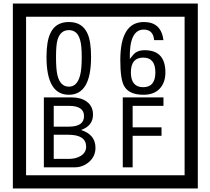

<svg xmlns="http://www.w3.org/2000/svg" viewBox="-20 -980 1195 1090"><path d="M1103 90H53V-960H1103ZM1028 15V-885H128V15ZM497 -656Q497 -442 371 -442Q244 -442 244 -656Q244 -744 265 -789Q294 -855 371 -855Q448 -855 477 -789Q497 -745 497 -656ZM444 -656Q444 -723 435 -752Q420 -809 371 -809Q322 -809 306 -752Q298 -723 298 -656Q298 -587 306 -553Q322 -488 371 -488Q419 -488 435 -554Q444 -587 444 -656ZM919 -569Q919 -511 886.5 -476.5Q854 -442 795 -442Q711 -442 684 -493Q663 -531 663 -639Q663 -855 797 -855Q895 -855 908 -752H855Q850 -812 796 -812Q713 -812 717 -645Q738 -673 748 -680Q768 -695 801 -695Q919 -695 919 -569ZM862 -569Q862 -653 793 -653Q723 -653 723 -569Q723 -485 793 -485Q862 -485 862 -569ZM522 -141Q522 -93 486.5 -61.5Q451 -30 403 -30H229V-427H388Q439 -427 471 -404Q508 -378 508 -329Q508 -266 440 -242Q522 -216 522 -141ZM457 -321Q457 -379 372 -379H285V-261H371Q457 -261 457 -321ZM469 -147Q469 -215 368 -215H285V-78H371Q408 -78 435 -93Q469 -112 469 -147ZM908 -379H733V-257H897V-209H733V-30H677V-427H908Z"/></svg>

Font: Unicode BMP Fallback SIL
Style: Regular
Weight: 400
Foundry: NRSI, SIL International
Version: Version 5.1 Based on Unicode 5.1